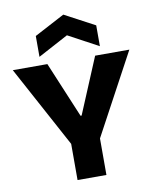

<svg xmlns="http://www.w3.org/2000/svg" viewBox="-97 -988 857 1061"><g transform="rotate(-10 331.0 -457.0)"><path d="M251 0V-203L4 -660H198L329 -347H335L466 -660H658L413 -205V0ZM162 -707V-824L332 -914L501 -824V-707L332 -798Z"/></g></svg>

Font: Bricolage Grotesque ExtraBold
Style: Regular
Weight: 800
Designer: Mathieu Triay
Foundry: Atelier Triay
Version: Version 1.001;gftools[0.9.33.dev8+g029e19f]